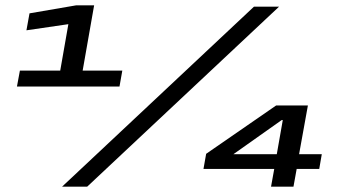

<svg xmlns="http://www.w3.org/2000/svg" viewBox="-20 -699 1294 719"><path d="M43.5 -375H427.5L438 -434.5H289.5L332.5 -679H265L90.5 -649L79 -585.5L236 -608.5L205.5 -434.5H54.5ZM212.5 0H306.5L1025 -674H931ZM995 0H1079L1091 -66.5H1175.5L1185 -121.5H1100L1133 -304H1014L752 -123L742 -66.5H1007ZM854 -121.5 1035 -249.5H1039L1016.5 -121.5Z"/></svg>

Font: Anybody Expanded
Style: Bold Italic
Weight: 700
Width: 7
Italic angle: -10°
Version: Version 1.113;gftools[0.9.25]